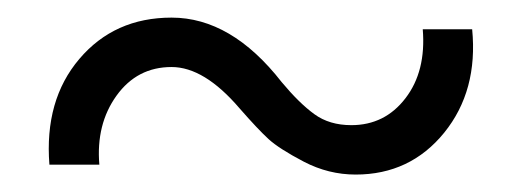

<svg xmlns="http://www.w3.org/2000/svg" viewBox="-20 -374 593 218"><path d="M383.8 -175.8Q353 -175.8 325 -190.4Q296.9 -205.1 284.9 -216.1Q272.9 -227.1 252 -251Q211.9 -297.9 174.8 -297.9Q135.7 -297.9 112.3 -265.4Q88.9 -232.9 92.8 -187H36.1Q30.3 -260.3 70.1 -307.1Q109.9 -354 174.8 -354Q242.7 -354 299.8 -280.8Q319.8 -256.8 336.9 -244.4Q354 -231.9 378.9 -231.9Q417 -231.9 440.4 -262.5Q463.9 -293 460 -340.8H516.1Q522.9 -271 484.4 -223.4Q445.8 -175.8 383.8 -175.8Z"/></svg>

Font: Oakes Grotesk
Style: Medium
Weight: 500
Designer: Samuel Oakes
Foundry: Samuel Oakes
Version: Version 1.0 | wf-rip DC20170320